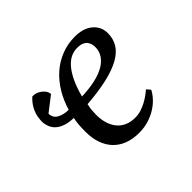

<svg xmlns="http://www.w3.org/2000/svg" viewBox="-108 -595 762 762"><g transform="rotate(-45 273.0 -214.5)"><path d="M445.3 -76.7Q437 -60.5 422.6 -44.9Q408.2 -29.3 388.2 -16.8Q368.2 -4.4 343.5 3.2Q318.8 10.7 290.5 10.7Q254.9 10.7 227.3 0Q199.7 -10.7 180.9 -30.8Q162.1 -50.8 152.3 -79.3Q142.6 -107.9 142.6 -143.6Q142.6 -161.6 143.8 -179.9Q145 -198.2 148.9 -214.8Q122.6 -215.3 103.8 -221.7Q85 -228 73 -238.5Q61 -249 55.2 -263.4Q49.3 -277.8 48.8 -294.9Q48.8 -300.8 49.6 -306.9Q50.3 -313 51.3 -319.8Q55.2 -340.3 65.9 -358.9Q76.7 -377.4 92.8 -391.6Q102.5 -392.1 111.6 -389.4Q120.6 -386.7 128.2 -381.6Q135.7 -376.5 141.4 -370.1Q147 -363.8 149.9 -356.9L152.3 -346.2L89.8 -297.9Q89.8 -274.4 109.1 -263.4Q128.4 -252.4 157.2 -252Q169.4 -293 190.4 -327.6Q211.4 -362.3 240 -387.5Q268.6 -412.6 304.2 -426.5Q339.8 -440.4 380.9 -440.4Q401.9 -440.4 420.4 -435.1Q439 -429.7 452.6 -418.9Q466.3 -408.2 474.4 -392.8Q482.4 -377.4 482.4 -356.9Q482.4 -326.2 467.8 -302Q453.1 -277.8 421.9 -260.3Q390.6 -242.7 342.3 -231.4Q293.9 -220.2 226.1 -214.8Q222.7 -200.7 221.4 -186.8Q220.2 -172.9 220.2 -160.2Q220.2 -134.3 226.8 -112.8Q233.4 -91.3 246.1 -75.7Q258.8 -60.1 278.1 -51.5Q297.4 -43 322.3 -43Q339.4 -43 355.5 -48.1Q371.6 -53.2 385.7 -60.8Q399.9 -68.4 411.6 -76.9Q423.3 -85.4 431.6 -92.8ZM355 -402.3Q336.4 -402.3 319.1 -394.3Q301.8 -386.2 286.1 -368.4Q270.5 -350.6 256.6 -321.8Q242.7 -293 231.9 -252Q273.4 -253.4 306.4 -260.7Q339.4 -268.1 361.8 -281Q384.3 -293.9 396.2 -312.3Q408.2 -330.6 408.2 -353.5Q408.2 -362.3 405.8 -371.1Q403.3 -379.9 397.5 -387Q391.6 -394 381.3 -398.2Q371.1 -402.3 355 -402.3Z"/></g></svg>

Font: PT Astra Serif
Style: Italic
Weight: 400
Italic angle: -16°
Designer: A.Korolkova, I. Chaeva
Foundry: ParaType Ltd
Version: Version 1.001